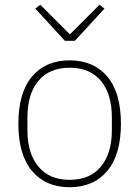

<svg xmlns="http://www.w3.org/2000/svg" viewBox="-20 -773 584 805"><path d="M272 12Q172 12 114.5 -56Q57 -124 57 -254Q57 -385 114.5 -452.5Q172 -520 272 -520Q372 -520 429.5 -452.5Q487 -385 487 -254Q487 -124 429.5 -56Q372 12 272 12ZM272 -19Q357 -19 403 -74.5Q449 -130 449 -227V-281Q449 -379 403 -434Q357 -489 272 -489Q187 -489 141 -434Q95 -379 95 -281V-227Q95 -130 141 -74.5Q187 -19 272 -19ZM252 -602 128 -737 149 -753 273 -629 397 -753 418 -737 294 -602Z"/></svg>

Font: IBM Plex Sans ExtLt
Style: Regular
Weight: 200
Designer: Mike Abbink, Paul van der Laan, Pieter van Rosmalen
Foundry: Bold Monday
Version: Version 3.005